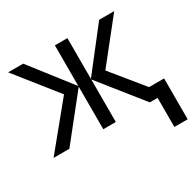

<svg xmlns="http://www.w3.org/2000/svg" viewBox="-156 -707 1080 1063"><g transform="rotate(-30 383.5 -175.0)"><path d="M617.2 0 399.9 -272V0H319.8V-272L103 0H2L228 -275.9L21 -536.1H117.2L319.8 -275.9V-536.1H399.9V-275.9L603 -536.1H699.2L492.2 -275.9L655.8 -75.2H752V186H667V0Z"/></g></svg>

Font: WenQuanYi Micro Hei
Style: Regular
Weight: 400
Foundry: Ascender Corporation
Version: Version 0.2.0-beta